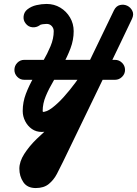

<svg xmlns="http://www.w3.org/2000/svg" viewBox="-20 -618 694 972"><path d="M53 -264Q53 -285 67.5 -300Q82 -315 103 -315Q218 -315 332.5 -315Q447 -315 562 -315Q583 -315 598 -300Q613 -285 613 -264Q613 -244 598 -229Q583 -214 562 -214Q447 -214 332.5 -214Q218 -214 103 -214Q82 -214 67.5 -229Q53 -244 53 -264ZM110 -499Q97 -515 99.5 -536Q102 -557 118 -570Q138 -586 164.5 -592Q191 -598 216 -598Q254 -598 285 -579.5Q316 -561 334.5 -529.5Q353 -498 353 -460Q353 -416 337 -373.5Q321 -331 298 -290Q275 -249 251.5 -209.5Q228 -170 212 -132Q196 -94 196 -56Q196 -54 197.5 -51Q199 -48 198 -49Q196 -50 194 -50Q193 -51 192 -51Q215 -50 244 -72Q273 -94 303.5 -128Q334 -162 362 -200Q390 -238 410.5 -271.5Q431 -305 441 -324Q470 -384 499 -444.5Q528 -505 557 -566Q568 -588 587.5 -592.5Q607 -597 624 -589Q641 -581 650 -563Q659 -545 648 -522Q561 -341 473.5 -160Q386 21 299 201Q284 232 268 262.5Q252 293 227 313.5Q202 334 161 334Q161 334 161 334Q161 334 161 334Q161 334 161 334Q161 334 161 334Q118 334 98 304Q78 274 78 236Q78 200 103 161Q128 122 165.5 85.5Q203 49 241 18Q279 -13 305 -34Q321 -47 342 -45Q363 -43 376 -27Q389 -11 387 10Q385 31 369 44Q359 52 337 70.5Q315 89 288 113Q261 137 236 161Q211 185 195 205Q179 225 179 236Q179 241 180 244Q180 248 177 243Q174 238 171 236Q169 235 164 234Q159 233 161 233Q161 233 161 233Q161 233 161 233Q161 233 161 233Q161 233 161 233Q170 233 179 218Q188 203 196 185Q204 167 208 158Q295 -23 382.5 -204Q470 -385 557 -566Q568 -588 587.5 -592.5Q607 -597 624 -589Q641 -581 650 -563Q659 -545 648 -522Q619 -461 590 -400.5Q561 -340 532 -280Q516 -247 489.5 -204Q463 -161 428.5 -116.5Q394 -72 354.5 -34Q315 4 273.5 27Q232 50 192 50Q163 50 141.5 35Q120 20 107.5 -4.5Q95 -29 95 -56Q95 -101 111 -143Q127 -185 150.5 -226Q174 -267 197 -306.5Q220 -346 236 -384.5Q252 -423 252 -460Q252 -475 242 -486Q232 -497 216 -497Q209 -497 197 -495.5Q185 -494 181 -490Q164 -478 143.5 -480Q123 -482 110 -499Z"/></svg>

Font: FRB American Cursive Guidelines Arrows Ultra
Style: Bold Italic
Weight: 1000
Italic angle: -25°
Version: Version 2.0;Modular Font Editor K font №1